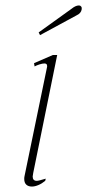

<svg xmlns="http://www.w3.org/2000/svg" viewBox="-20 -675 320 705"><path d="M122 -556 243 -643Q249 -648 256 -651.5Q263 -655 270 -655Q275 -655 278 -651Q281 -647 280 -641Q278 -626 260 -618L127 -546ZM69 -18Q69 -24 70 -28L153 -430V-433Q153 -442 143 -442Q136 -442 125 -438.5Q114 -435 107 -431L105 -443L174 -473H190L102 -40Q100 -30 100 -27Q100 -11 115 -11Q122 -11 148 -19L146 -11Q134 -1 121 4.5Q108 10 97 10Q84 10 76.5 3Q69 -4 69 -18Z"/></svg>

Font: Taviraj Thin
Style: Italic
Weight: 250
Italic angle: -12°
Designer: Katatrad Team
Foundry: CadsonDemak
Version: Version 1.001